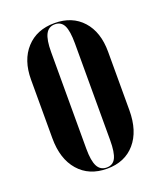

<svg xmlns="http://www.w3.org/2000/svg" viewBox="-134 -795 748 891"><g transform="rotate(-20 240.0 -349.5)"><path d="M49.8 -210V-499Q49.8 -595.7 101.6 -652.3Q153.3 -709 241.2 -709Q328.6 -709 379.4 -652.6Q430.2 -596.2 430.2 -499V-210Q430.2 -107.4 379.6 -48.8Q329.1 9.8 241.2 9.8Q152.3 9.8 101.1 -49.1Q49.8 -107.9 49.8 -210ZM181.2 -587.9V-110.8Q181.2 -50.8 195.6 -23.4Q210 3.9 241.2 3.9Q272 3.9 285.4 -22.7Q298.8 -49.3 298.8 -110.8V-587.9Q298.8 -649.4 285.4 -676.3Q272 -703.1 241.2 -703.1Q210 -703.1 195.6 -675.5Q181.2 -647.9 181.2 -587.9Z"/></g></svg>

Font: Moniqa Black Display
Style: Regular
Weight: 900
Designer: Rajesh Rajput
Foundry: Rajesh Rajput
Version: Version 1.000